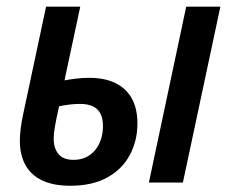

<svg xmlns="http://www.w3.org/2000/svg" viewBox="-20 -561 709 590"><path d="M196.3 9.8Q145 9.8 110.6 -6.1Q76.2 -22 58.6 -53Q41 -84 41 -129.4Q41 -145.5 43.7 -167.2Q46.4 -189 51.8 -212.9L121.6 -540.5H226.6L178.2 -314Q193.4 -316.9 212.9 -319.3Q232.4 -321.8 254.4 -321.8Q302.7 -321.8 335.7 -305.2Q368.7 -288.6 385.5 -257.6Q402.3 -226.6 402.3 -182.1Q402.3 -128.4 378.9 -84.7Q355.5 -41 309.6 -15.6Q263.7 9.8 196.3 9.8ZM206.1 -69.8Q228 -69.8 244.9 -78.1Q261.7 -86.4 273.2 -100.8Q284.7 -115.2 290.5 -133.8Q296.4 -152.3 296.4 -173.3Q296.4 -196.8 288.6 -211.9Q280.8 -227.1 265.1 -234.4Q249.5 -241.7 225.6 -241.7Q210 -241.7 193.8 -239.7Q177.7 -237.8 161.6 -234.4Q152.3 -193.4 148.7 -171.6Q145 -149.9 145 -134.8Q145 -105.5 159.7 -87.6Q174.3 -69.8 206.1 -69.8ZM437.5 0 552.2 -540.5H657.2L542 0Z"/></svg>

Font: Open Sans SemiCondensed SemiBold
Style: Italic
Weight: 600
Width: 4
Italic angle: -12°
Designer: Monotype Design Team
Foundry: Monotype Imaging Inc.
Version: Version 3.000